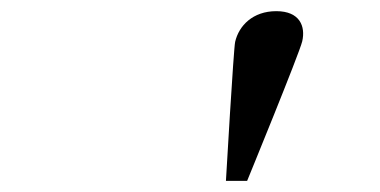

<svg xmlns="http://www.w3.org/2000/svg" viewBox="-20 -687 680 344"><path d="M384.8 -363H422.8C422.8 -363 516.7 -592 521.5 -613C527.6 -639.5 517.5 -667 475 -667C433 -667 408 -641 401.3 -612C398.5 -600 384.8 -363 384.8 -363Z"/></svg>

Font: Linux Libertine Mono O
Style: Mono Oblique
Weight: 400
Italic angle: -13°
Designer: Philipp H. Poll
Foundry: Philipp H. Poll
Version: Version 5.1.7